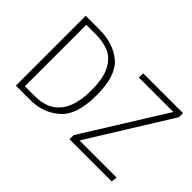

<svg xmlns="http://www.w3.org/2000/svg" viewBox="-107 -1007 1330 1330"><g transform="rotate(45 558.5 -342.0)"><path d="M558 -348Q558 -155 470 -77.5Q382 0 255 0H115V-684H248Q386 -684 472 -612Q558 -540 558 -348ZM162 -643V-41H258Q508 -41 508 -348Q508 -468 472 -533.5Q436 -599 380 -621Q324 -643 251 -643ZM1068 -644 695 -43H1059L1053 0H640V-40L1015 -642H678V-684H1068Z"/></g></svg>

Font: FiraGO ExtraLight
Style: Regular
Weight: 200
Designer: bBox Type
Foundry: bBox Type GmbH
Version: Version 1.001